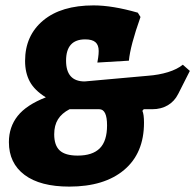

<svg xmlns="http://www.w3.org/2000/svg" viewBox="-20 -680 724 712"><path d="M294 -378 528 -399Q569 -402 603 -412.5Q637 -423 658 -440L684 -417L641 -332Q627 -304 602 -289.5Q577 -275 545 -275H513L508 -269Q514 -256 514 -225Q514 -112 440.5 -50Q367 12 237 12Q129 12 71 -31.5Q13 -75 13 -153Q13 -209 45.5 -250Q78 -291 150 -319Q108 -345 90.5 -377.5Q73 -410 73 -454Q73 -548 140 -604Q207 -660 327 -660Q397 -660 491 -633L501 -617Q463 -510 458 -455L341 -448Q342 -452 344 -466Q346 -480 346 -491Q346 -513 334 -523.5Q322 -534 296 -534Q225 -534 225 -455Q225 -378 294 -378ZM348 -275H238Q209 -260 195 -237.5Q181 -215 181 -182Q181 -141 201.5 -122Q222 -103 268 -103Q323 -103 350 -130Q377 -157 377 -215Q377 -275 348 -275Z"/></svg>

Font: Alegreya Black
Style: Italic
Weight: 900
Italic angle: -7°
Designer: Juan Pablo del Peral
Foundry: Huerta Tipografica
Version: Version 2.007; ttfautohint (v1.6)